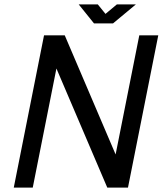

<svg xmlns="http://www.w3.org/2000/svg" viewBox="-20 -859 745 879"><path d="M617.7 -697.3H704.6L565.9 0H471.2L238.3 -545.4L129.9 0H43L181.6 -697.3H276.4L509.3 -151.9ZM497.6 -752H410.2L340.3 -838.9H427.7L462.9 -795.4L515.1 -838.9H602.1Z"/></svg>

Font: Qaz
Style: Italic
Weight: 400
Italic angle: -11.25°
Designer: GGBotNet
Foundry: f0n7
Version: 0.70